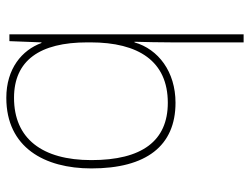

<svg xmlns="http://www.w3.org/2000/svg" viewBox="-114 -464 810 623"><g transform="rotate(-90 291.5 -153.0)"><path d="M465 -3V232H491V-528H469L465 -424H463C440 -487 380 -538 285 -538C124 -538 56 -414 56 -262C56 -84 129 11 269 11C370 11 443 -45 465 -122H467C466 -89 465 -35 465 -3ZM269 -14C145 -14 83 -98 83 -262C83 -422 153 -513 285 -513C406 -513 465 -430 465 -275V-265C465 -109 404 -14 269 -14Z"/></g></svg>

Font: Noto Sans Gurmukhi UI Thin
Style: Regular
Weight: 100
Designer: Jelle Bosma - Monotype Design Team
Foundry: Monotype Imaging Inc.
Version: Version 2.004